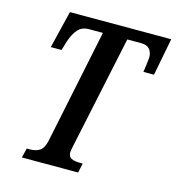

<svg xmlns="http://www.w3.org/2000/svg" viewBox="-106 -806 825 897"><g transform="rotate(15 306.0 -357.0)"><path d="M92 -46H105Q136 -46 155 -58.5Q174 -71 182 -110L296 -660H229Q195 -660 175.5 -638Q156 -616 143 -576L130 -533H78L122 -714H612L577 -533H526Q528 -548 531 -569.5Q534 -591 535 -604Q535 -630 522 -645Q509 -660 482 -660H414L299 -117Q293 -89 293 -82Q293 -61 307.5 -53.5Q322 -46 351 -46H363L353 0H81Z"/></g></svg>

Font: Noto Serif CondSemiBold
Style: Italic
Weight: 600
Width: 3
Italic angle: -12°
Designer: Monotype Design Team
Foundry: Monotype Imaging Inc.
Version: Version 1.001